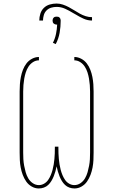

<svg xmlns="http://www.w3.org/2000/svg" viewBox="-20 -1057 640 1085"><path d="M199 8Q178 8 159 -3Q140 -14 128 -31.5Q116 -49 108.5 -69Q101 -89 97 -110Q93 -131 92 -152.5Q91 -174 91 -195V-540Q91 -561 92.5 -581.5Q94 -602 98 -622.5Q102 -643 109.5 -662.5Q117 -682 129.5 -698.5Q142 -715 161 -725Q180 -735 200 -735V-716Q182 -716 166.5 -706Q151 -696 141 -680.5Q131 -665 125.5 -647.5Q120 -630 117 -612.5Q114 -595 112.5 -576.5Q111 -558 111 -540V-195Q111 -176 112 -157.5Q113 -139 116.5 -120.5Q120 -102 125 -84Q130 -66 139.5 -49.5Q149 -33 165 -22Q181 -11 200 -11Q215 -11 229 -19Q243 -27 252 -40Q261 -53 267 -67.5Q273 -82 277 -97Q281 -112 283.5 -127.5Q286 -143 287.5 -158.5Q289 -174 289.5 -189.5Q290 -205 290 -221V-228H310V-221Q310 -205 310.5 -189.5Q311 -174 312.5 -158.5Q314 -143 316.5 -127.5Q319 -112 323 -97Q327 -82 333 -67.5Q339 -53 348 -40Q357 -27 371 -19Q385 -11 400 -11Q419 -11 435 -22Q451 -33 460.5 -49.5Q470 -66 475 -84Q480 -102 483.5 -120.5Q487 -139 488 -157.5Q489 -176 489 -195V-540Q489 -558 487.5 -576.5Q486 -595 483 -612.5Q480 -630 474.5 -647.5Q469 -665 459 -680.5Q449 -696 433.5 -706Q418 -716 400 -716V-735Q420 -735 439 -725Q458 -715 470.5 -698.5Q483 -682 490.5 -662.5Q498 -643 502 -622.5Q506 -602 507.5 -581.5Q509 -561 509 -540V-195Q509 -174 508 -152.5Q507 -131 503 -110Q499 -89 491.5 -69Q484 -49 472 -31.5Q460 -14 441 -3Q422 8 401 8Q386 8 372 3Q358 -2 347.5 -12Q337 -22 329.5 -34.5Q322 -47 316.5 -60.5Q311 -74 307 -88Q303 -102 300 -117Q297 -102 293 -88Q289 -74 283.5 -60.5Q278 -47 270.5 -34.5Q263 -22 252.5 -12Q242 -2 228 3Q214 8 199 8ZM202 -941Q202 -960 208 -979.5Q214 -999 228 -1012.5Q242 -1026 261 -1031.5Q280 -1037 300 -1037Q318 -1037 335.5 -1031Q353 -1025 369 -1016.5Q385 -1008 400 -998.5Q415 -989 431 -980Q447 -971 464.5 -965.5Q482 -960 500 -960V-941Q475 -941 452 -951.5Q429 -962 408 -975L392 -984Q371 -997 348 -1007.5Q325 -1018 300 -1018Q284 -1018 269 -1013.5Q254 -1009 243 -998Q232 -987 227.5 -971.5Q223 -956 223 -941ZM295 -808 279 -815Q291 -839 296.5 -865.5Q302 -892 303 -918Q303 -918 302 -918Q301 -918 300 -918Q295 -918 291 -919.5Q287 -921 283.5 -924Q280 -927 278.5 -931.5Q277 -936 277 -941Q277 -945 278.5 -949.5Q280 -954 283.5 -957.5Q287 -961 291 -962Q295 -963 300 -963Q305 -963 309 -962Q313 -961 316.5 -957.5Q320 -954 321.5 -949.5Q323 -945 323 -941Q323 -906 317 -872Q311 -838 295 -808Z"/></svg>

Font: Iosevka Curly Slab ThEx
Style: Regular
Weight: 100
Width: 7
Monospace: yes
Designer: Belleve Invis
Foundry: Belleve Invis
Version: Version 11.1.0; ttfautohint (v1.8.3)